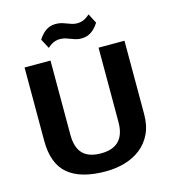

<svg xmlns="http://www.w3.org/2000/svg" viewBox="-130 -1008 1002 1123"><g transform="rotate(-15 371.0 -446.5)"><path d="M372 10Q221 10 145 -53.5Q69 -117 69 -256V-700H226V-250Q226 -173 262 -136Q298 -99 372 -99Q517 -99 517 -250V-700H674V-256Q674 -187 650 -137Q626 -87 584.5 -54.5Q543 -22 488.5 -6Q434 10 372 10ZM205 -832Q227 -866 252 -882.5Q277 -899 309 -899Q333 -899 354 -892Q375 -885 394.5 -877.5Q414 -870 435 -870Q455 -870 473.5 -878Q492 -886 511 -903L541 -845Q520 -812 494.5 -795Q469 -778 436 -778Q412 -778 391.5 -785.5Q371 -793 351.5 -800Q332 -807 310 -807Q291 -807 272.5 -799Q254 -791 236 -774Z"/></g></svg>

Font: Pathway Extreme 72pt
Style: Bold
Weight: 700
Designer: Eduardo Rodriguez Tunni
Foundry: Eduardo Rodriguez Tunni
Version: Version 1.001;gftools[0.9.26]